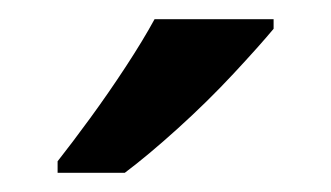

<svg xmlns="http://www.w3.org/2000/svg" viewBox="-20 -786 345 200"><path d="M265 -756Q250 -738 223 -709Q196 -680 165 -652Q134 -624 110 -606H40V-618Q55 -637 74 -663Q93 -689 111 -716.5Q129 -744 141 -766H265Z"/></svg>

Font: Noto Sans Gurmukhi UI Medium
Style: Regular
Weight: 500
Designer: Jelle Bosma - Monotype Design Team
Foundry: Monotype Imaging Inc.
Version: Version 2.004; ttfautohint (v1.8.4.7-5d5b)